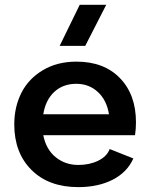

<svg xmlns="http://www.w3.org/2000/svg" viewBox="-20 -765 618 795"><path d="M304.2 9.8Q181.6 9.8 110.4 -61.3Q39.1 -132.3 39.1 -250Q39.1 -322.3 68.6 -380.6Q98.1 -439 157.5 -474.4Q216.8 -509.8 296.9 -509.8Q410.6 -509.8 476.8 -441.4Q543 -373 543 -258.8Q543 -231.4 539.1 -205.1H159.2Q170.9 -146 210.7 -114Q250.5 -82 304.2 -82Q350.6 -82 386.7 -99.6Q422.9 -117.2 434.1 -147.9L532.2 -108.9Q506.8 -51.8 446.8 -21Q386.7 9.8 304.2 9.8ZM159.2 -292H431.2Q421.9 -350.1 385.3 -384Q348.6 -418 295.9 -418Q241.2 -418 205.1 -384.8Q168.9 -351.6 159.2 -292ZM227.1 -575.2 310.1 -745.1H419.9L333 -575.2Z"/></svg>

Font: Human Sans Medium
Style: Regular
Weight: 500
Designer: Tim Radville
Foundry: Continuum
Version: Version 1.000;FEAKit 1.0